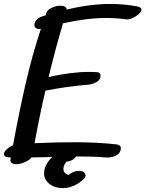

<svg xmlns="http://www.w3.org/2000/svg" viewBox="-34 -854 736 972"><path d="M682 -805Q682 -795 668 -782.5Q654 -770 635.5 -762Q617 -754 604 -756Q556 -763 502 -763Q407 -763 285 -736Q248 -612 212 -464Q328 -490 416 -490Q441 -490 454 -489Q475 -488 475 -470Q475 -450 453.5 -438Q432 -426 409 -425Q302 -416 196 -395Q167 -273 141 -129Q251 -134 340 -134Q458 -134 557 -123Q578 -120 578 -103Q578 -94 572 -83Q562 -68 541.5 -61.5Q521 -55 501 -57Q443 -62 362 -62Q295 -62 227 -59Q159 -57 125 -57Q115 -43 91.5 -33Q68 -23 48 -23Q33 -23 25 -29Q17 -35 19 -46Q19 -49 21 -57H19Q-14 -57 -14 -74Q-14 -85 0 -98Q14 -111 32 -119Q63 -288 96 -431.5Q129 -575 173 -708L165 -707Q153 -707 146.5 -713Q140 -719 140 -728Q140 -740 150 -752Q160 -764 177 -770L196 -776L201 -789Q206 -804 228 -814.5Q250 -825 272 -825Q301 -825 304 -806Q423 -834 525 -834Q593 -834 659 -822Q682 -818 682 -805ZM399 34Q399 43 391 51Q367 75 337 87.5Q307 100 274 98Q249 96 228 85Q207 74 196 53Q189 40 189 24Q189 -9 213 -40Q232 -65 261 -79.5Q290 -94 323 -96Q335 -98 345.5 -92Q356 -86 356 -76Q356 -73 354 -67Q342 -41 302 -35Q295 -27 292 -20Q287 -10 287 1Q287 9 290 15Q298 28 313 31H315L317 29Q326 21 339 16Q352 11 365 11Q371 11 381 13Q389 15 394 21Q399 27 399 34ZM305 -37 303 -35Q306 -36 305 -37Z"/></svg>

Font: Sedgwick Ave
Style: Regular
Weight: 400
Designer: Kevin Burke, Pedro Vergani
Foundry: Google, Inc.
Version: Version 1.000